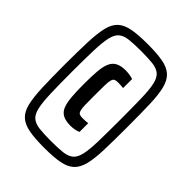

<svg xmlns="http://www.w3.org/2000/svg" viewBox="-201 -805 922 922"><g transform="rotate(45 260.0 -344.0)"><path d="M260 8Q196 8 156 0.5Q116 -7 93.5 -27.5Q71 -48 61.5 -87Q52 -126 49.5 -189Q47 -252 47 -344Q47 -436 49.5 -499Q52 -562 61.5 -601Q71 -640 93.5 -660.5Q116 -681 156 -688.5Q196 -696 260 -696Q323 -696 363 -688.5Q403 -681 425.5 -660.5Q448 -640 458 -601Q468 -562 470 -499Q472 -436 472 -344Q472 -252 470 -189Q468 -126 458 -87Q448 -48 425.5 -27.5Q403 -7 363 0.5Q323 8 260 8ZM274 -156Q241 -156 221.5 -166.5Q202 -177 193 -199.5Q184 -222 181 -257.5Q178 -293 178 -344Q178 -396 181 -431.5Q184 -467 193.5 -489Q203 -511 222.5 -521.5Q242 -532 274 -532Q289 -532 303 -529.5Q317 -527 325 -524V-463Q316 -464 306.5 -464.5Q297 -465 288 -465Q275 -465 268 -461.5Q261 -458 257.5 -446Q254 -434 253.5 -409.5Q253 -385 253 -344Q253 -302 253.5 -278Q254 -254 257.5 -242Q261 -230 268 -226.5Q275 -223 288 -223Q299 -223 309 -223.5Q319 -224 326 -225V-166Q315 -161 301.5 -158.5Q288 -156 274 -156ZM260 -38Q308 -38 339 -41.5Q370 -45 387.5 -59.5Q405 -74 412.5 -106.5Q420 -139 421.5 -197Q423 -255 423 -344Q423 -433 421.5 -491Q420 -549 412.5 -581.5Q405 -614 387.5 -628.5Q370 -643 339.5 -646.5Q309 -650 260 -650Q212 -650 181 -646.5Q150 -643 132.5 -628.5Q115 -614 107.5 -581.5Q100 -549 98 -491Q96 -433 96 -344Q96 -255 98 -197Q100 -139 107.5 -106.5Q115 -74 132.5 -59.5Q150 -45 181 -41.5Q212 -38 260 -38Z"/></g></svg>

Font: Saira ExtraCondensed ExtraBold
Style: Regular
Weight: 800
Width: 2
Designer: Hector Gatti with collaboration of the Omnibus-Type team
Foundry: Omnibus-Type
Version: Version 1.101